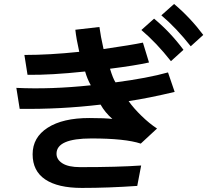

<svg xmlns="http://www.w3.org/2000/svg" viewBox="-20 -885 1040 957"><path d="M61.5 -447Q233.4 -438.8 432.6 -459.9Q415 -491 404.3 -528.6Q231.4 -510.3 117.2 -512.1L101.6 -611.1Q227.5 -611.1 375 -626.7Q360.4 -690.9 355.5 -736.7L475.6 -750.5Q481.4 -705.6 496.1 -640.5Q634.8 -660.6 692.4 -672.6L722.7 -573.5Q652.3 -558 528.3 -542.4Q543 -493.8 555.7 -474.5Q715.8 -495.6 817.4 -524L850.6 -426.9Q719.7 -395.7 621.1 -381Q645.5 -346.2 685.1 -307.7Q724.6 -269.2 762.7 -244.4L681.6 -169.2Q604.5 -194.9 435.5 -194.9Q261.7 -194.9 261.7 -118.8Q261.7 -89.5 291.5 -70.7Q321.3 -51.9 379.9 -51.9Q568.4 -51.9 683.6 -60.1L664.1 41.6Q521.5 51.7 387.7 51.7Q268.6 51.7 205.6 9.5Q142.6 -32.6 142.6 -116.1Q142.6 -200.4 217.8 -248.5Q293 -296.7 424.8 -296.7Q503.9 -296.7 540 -292.1Q502.9 -325.1 481.4 -363.6Q281.2 -339.8 78.1 -342.5ZM784.2 -808.6 847.7 -865.2Q927.7 -797.9 993.2 -710.9L930.7 -654.3Q858.4 -746.1 784.2 -808.6ZM684.6 -735.4 748 -792Q829.1 -724.6 894.5 -636.7L832 -580.1Q759.8 -671.9 684.6 -735.4Z"/></svg>

Font: Gothic A1
Style: Bold
Weight: 700
Version: Version 2.50